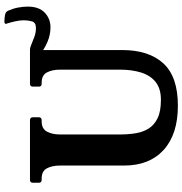

<svg xmlns="http://www.w3.org/2000/svg" viewBox="2 -818 827 871"><g transform="rotate(-90 415.5 -382.5)"><path d="M624 -660V-242Q624 -121 563.5 -55Q503 11 372 11Q242 11 171 -53.5Q100 -118 100 -233V-524Q100 -559 87.5 -583Q75 -607 41 -607H35Q22 -607 22 -620V-647Q22 -660 35 -660H305Q319 -660 319 -647V-620Q319 -607 305 -607H300Q267 -607 254 -583Q241 -559 241 -524V-251Q241 -214 246.5 -180.5Q252 -147 268 -121.5Q284 -96 315 -81Q346 -66 398 -66Q449 -66 479 -90Q509 -114 522 -156Q535 -198 535 -251V-524Q535 -559 522.5 -583Q510 -607 476 -607H471Q458 -607 458 -620V-647Q458 -660 471 -660ZM560 -660Q570 -660 590 -660Q610 -660 625 -660Q635 -660 650 -653.5Q665 -647 684 -640Q703 -633 724 -633Q749 -633 754 -651Q759 -669 759 -687Q759 -706 754.5 -726Q750 -746 745 -762Q743 -766 743 -770Q743 -776 753 -776Q766 -776 782 -773.5Q798 -771 803 -758Q813 -735 817 -712.5Q821 -690 821 -670Q821 -619 793.5 -593Q766 -567 727 -567Q694 -567 662.5 -580Q631 -593 604.5 -614.5Q578 -636 560 -660Z"/></g></svg>

Font: Young Serif Light
Style: Regular
Weight: 300
Designer: Bastien Sozeau
Foundry: NBR — Bastien Sozeau
Version: Version 5.001